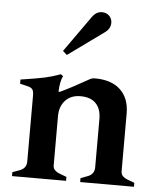

<svg xmlns="http://www.w3.org/2000/svg" viewBox="-53 -783 674 828"><g transform="rotate(5 284.5 -369.0)"><path d="M558 -17V0H325V-17L357 -29Q384 -40 384 -69V-278Q384 -322 361 -345.5Q338 -369 295 -369Q253 -369 229 -343Q205 -317 205 -275V-62Q205 -49 213 -41Q221 -33 232 -29L264 -17V0H30V-17L63 -29Q90 -40 90 -69V-354Q90 -374 83.5 -381.5Q77 -389 63 -392L30 -400V-418Q102 -429 132.5 -435.5Q163 -442 202 -456L212 -448Q200 -428 198 -380H204Q253 -403 325 -444Q336 -451 350 -451Q421 -451 460 -414.5Q499 -378 499 -311V-62Q499 -49 507 -41Q515 -33 526 -29ZM202 -557 312 -712Q330 -738 355 -738Q375 -738 387 -725.5Q399 -713 399 -696Q399 -670 375 -653L220 -541Z"/></g></svg>

Font: Ibarra Real Nova
Style: Bold
Weight: 700
Designer: Jose Maria Ribagorda & Octavio Pardo
Foundry: Jose Maria Ribagorda
Version: Version 1.014